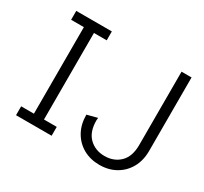

<svg xmlns="http://www.w3.org/2000/svg" viewBox="-148 -934 1225 1152"><g transform="rotate(30 464.5 -357.5)"><path d="M74.7 -722.7H321.3V-661.1H232.9V-61.5H321.3V0H74.7V-61.5H163.1V-661.1H74.7ZM509.3 -232.4Q507.8 -223.6 507.8 -213.9Q507.8 -134.8 549.8 -94Q591.8 -53.2 656.2 -53.2Q720.7 -53.2 762.5 -94Q804.2 -134.8 804.2 -213.9V-722.7H873.5V-213.9Q873.5 -147 845.5 -97.2Q817.4 -47.4 768.3 -19.5Q719.2 8.3 656.2 8.3Q592.8 8.3 543.7 -19.5Q494.6 -47.4 466.6 -97.2Q438.5 -147 438.5 -213.9Z"/></g></svg>

Font: Giphurs Light
Style: Regular
Weight: 300
Version: Version 0.920; ttfautohint (v1.8.4.7-5d5b)